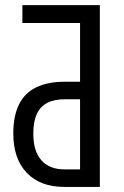

<svg xmlns="http://www.w3.org/2000/svg" viewBox="-20 -734 486 754"><path d="M232.4 0Q138.2 0 85.2 -55.2Q32.2 -110.4 32.2 -210Q32.2 -278.8 54.7 -324Q77.1 -369.1 122.3 -391.1Q167.5 -413.1 235.4 -413.1H294.4V-643.6H67.9V-713.9H372.1V0ZM233.4 -68.8H294.4V-344.2H234.9Q192.4 -344.2 164.8 -329.6Q137.2 -314.9 124 -285.2Q110.8 -255.4 110.8 -209Q110.8 -140.1 142.6 -104.5Q174.3 -68.8 233.4 -68.8Z"/></svg>

Font: Open Sans Condensed
Style: Regular
Weight: 400
Width: 3
Designer: Monotype Design Team
Foundry: Monotype Imaging Inc.
Version: Version 3.000